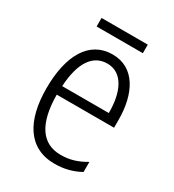

<svg xmlns="http://www.w3.org/2000/svg" viewBox="-165 -752 774 856"><g transform="rotate(30 222.5 -324.0)"><path d="M343 -658H105V-614H343ZM230 -542C111 -542 49 -434 49 -264C49 -99 112 10 248 10C299 10 340 -2 379 -23V-75C335 -49 297 -38 252 -38C154 -38 104 -115 103 -262H398V-303C398 -434 346 -542 230 -542ZM230 -495C310 -495 346 -412 345 -307H105C112 -432 157 -495 230 -495Z"/></g></svg>

Font: Noto Sans Devanagari Condensed Light
Style: Regular
Weight: 300
Width: 3
Designer: Jelle Bosma - Monotype Design Team
Foundry: Monotype Imaging Inc.
Version: Version 2.004